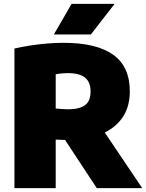

<svg xmlns="http://www.w3.org/2000/svg" viewBox="-20 -971 754 991"><path d="M54.5 0V-720.5Q91.5 -729 134.2 -735.8Q177 -742.5 221.5 -746.2Q266 -750 308.5 -750Q477 -750 563.5 -689Q650 -628 650 -499.5Q650 -417 610 -361.2Q570 -305.5 498 -277Q426 -248.5 329.5 -248.5Q313.5 -248.5 298.5 -249.2Q283.5 -250 267.5 -250.5V0ZM479.5 0 257 -338H486.5L714 0ZM334.5 -407Q389.5 -407 418.5 -428Q447.5 -449 447.5 -499.5Q447.5 -532 434.5 -552.8Q421.5 -573.5 396 -583.5Q370.5 -593.5 333.5 -593.5Q315.5 -593.5 298.8 -592Q282 -590.5 267.5 -587.5V-411Q278.5 -410 289.5 -409Q300.5 -408 311.8 -407.5Q323 -407 334.5 -407ZM258 -793 349.5 -951H571.5L449 -793Z"/></svg>

Font: Encode Sans Condensed Thin Black
Style: Regular
Weight: 900
Version: Version 3.002